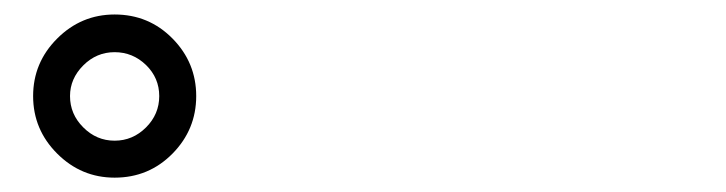

<svg xmlns="http://www.w3.org/2000/svg" viewBox="-20 -826 1017 269"><path d="M140.6 -805.7Q188.5 -805.7 221.7 -772Q254.9 -738.3 254.9 -691.4Q254.9 -644.5 221.7 -610.8Q188.5 -577.1 140.6 -577.1Q93.8 -577.1 60.1 -610.8Q26.4 -644.5 26.4 -691.4Q26.4 -738.3 60.1 -772Q93.8 -805.7 140.6 -805.7ZM78.1 -691.4Q78.1 -666 96.7 -647.5Q115.2 -628.9 140.6 -628.9Q166 -628.9 184.6 -647.5Q203.1 -666 203.1 -691.4Q203.1 -716.8 184.6 -734.9Q166 -752.9 140.6 -752.9Q115.2 -752.9 96.7 -734.4Q78.1 -715.8 78.1 -691.4Z"/></svg>

Font: Min Sans SemiBold
Style: Regular
Weight: 600
Designer: Jinseong-Kim, NotoSansCJK, Nunito
Foundry: Jinseong-Kim
Version: Version 1.400;Glyphs 3.1.2 (3151)